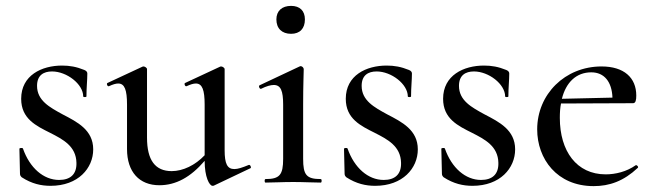

<svg xmlns="http://www.w3.org/2000/svg" viewBox="-20 -621 2223 653"><path d="M106 -329C106 -365 128 -378 157 -378C207 -378 263 -335 263 -293C263 -290 274 -290 274 -293C274 -323 277 -348 277 -371C277 -376 274 -380 267 -383C240 -394 217 -398 191 -398C122 -398 52 -365 52 -285C52 -217 103 -193 151 -169C194 -147 239 -124 240 -67C241 -28 219 -9 181 -9C128 -9 81 -50 58 -116C56 -119 46 -118 46 -115L48 -30C48 -24 51 -21 54 -18C88 4 120 11 152 11C246 11 297 -49 297 -113C297 -179 243 -206 193 -232C149 -256 106 -279 106 -329Z M826 -60C804 -51 789 -46 777 -46C753 -46 744 -64 744 -110V-386C744 -390 737 -395 732 -395C731 -395 730 -395 728 -394L610 -339C605 -338 609 -325 615 -328C628 -334 638 -337 646 -337C668 -337 676 -315 676 -265V-93C644 -59 602 -39 564 -39C508 -39 480 -76 480 -153V-386C480 -390 473 -395 468 -395C467 -395 466 -395 464 -394L346 -339C341 -338 345 -325 351 -328C364 -334 374 -337 382 -337C404 -337 412 -315 412 -265V-114C412 -36 454 9 522 9C578 9 628 -18 676 -74C676 -19 692 11 703 11C705 11 706 11 708 10L832 -49C836 -51 831 -62 826 -60Z M970 -506C1000 -506 1017 -524 1017 -555C1017 -584 1000 -601 970 -601C939 -601 920 -584 920 -555C920 -524 939 -506 970 -506ZM883 0C908 0 941 -2 977 -2C1013 -2 1046 0 1071 0C1075 0 1075 -12 1071 -12C1022 -12 1011 -26 1011 -81V-267C1011 -332 1013 -372 1013 -386C1013 -390 1008 -396 1003 -396C1001 -396 1001 -396 999 -395L863 -331C858 -329 863 -317 868 -319C886 -328 901 -332 911 -332C935 -332 943 -312 943 -265V-81C943 -26 931 -12 883 -12C879 -12 879 0 883 0Z M1210 -329C1210 -365 1232 -378 1261 -378C1311 -378 1367 -335 1367 -293C1367 -290 1378 -290 1378 -293C1378 -323 1381 -348 1381 -371C1381 -376 1378 -380 1371 -383C1344 -394 1321 -398 1295 -398C1226 -398 1156 -365 1156 -285C1156 -217 1207 -193 1255 -169C1298 -147 1343 -124 1344 -67C1345 -28 1323 -9 1285 -9C1232 -9 1185 -50 1162 -116C1160 -119 1150 -118 1150 -115L1152 -30C1152 -24 1155 -21 1158 -18C1192 4 1224 11 1256 11C1350 11 1401 -49 1401 -113C1401 -179 1347 -206 1297 -232C1253 -256 1210 -279 1210 -329Z M1541 -329C1541 -365 1563 -378 1592 -378C1642 -378 1698 -335 1698 -293C1698 -290 1709 -290 1709 -293C1709 -323 1712 -348 1712 -371C1712 -376 1709 -380 1702 -383C1675 -394 1652 -398 1626 -398C1557 -398 1487 -365 1487 -285C1487 -217 1538 -193 1586 -169C1629 -147 1674 -124 1675 -67C1676 -28 1654 -9 1616 -9C1563 -9 1516 -50 1493 -116C1491 -119 1481 -118 1481 -115L1483 -30C1483 -24 1486 -21 1489 -18C1523 4 1555 11 1587 11C1681 11 1732 -49 1732 -113C1732 -179 1678 -206 1628 -232C1584 -256 1541 -279 1541 -329Z M2142 -59C2111 -37 2073 -28 2040 -28C1941 -28 1884 -107 1884 -220C1884 -238 1885 -254 1888 -269L2133 -270C2142 -270 2144 -281 2144 -296C2144 -357 2102 -395 2026 -395C1901 -395 1807 -300 1807 -181C1807 -81 1874 12 1999 12C2053 12 2101 -5 2149 -50C2153 -53 2146 -61 2142 -59ZM1991 -375C2035 -375 2061 -343 2063 -289L1891 -285C1905 -341 1940 -375 1991 -375Z"/></svg>

Font: Cormorant Infant Book
Style: Regular
Weight: 500
Designer: Christian Thalmann (Catharsis Fonts)
Version: Version 1.000;PS 002.000;hotconv 1.0.88;makeotf.lib2.5.64775